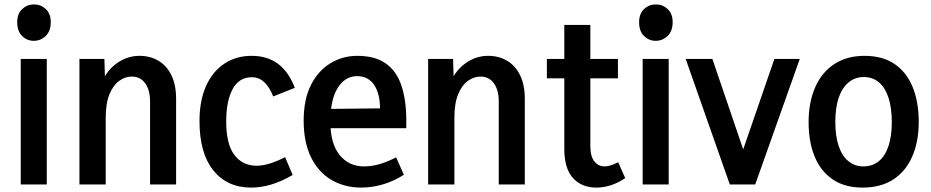

<svg xmlns="http://www.w3.org/2000/svg" viewBox="-20 -836 4219 870"><path d="M74 0V-569H192V0ZM133 -651Q103 -651 80.5 -672.5Q58 -694 58 -735Q58 -774 80.5 -795Q103 -816 134 -816Q165 -816 187.5 -795Q210 -774 210 -735Q210 -695 187 -673Q164 -651 133 -651Z M660 0V-375Q660 -428 638 -458.5Q616 -489 577 -489Q547 -489 520 -469.5Q493 -450 476 -409Q459 -368 459 -302V0H340V-569H453L458 -405H421Q444 -495 496 -539Q548 -583 612 -583Q660 -583 697.5 -561Q735 -539 756.5 -495.5Q778 -452 778 -387V0Z M1118 14Q1009 14 946.5 -64Q884 -142 884 -287Q884 -380 913.5 -446Q943 -512 996.5 -547.5Q1050 -583 1120 -583Q1191 -583 1239.5 -547Q1288 -511 1316 -438L1218 -399Q1203 -438 1179 -462Q1155 -486 1121 -486Q1063 -486 1034 -432Q1005 -378 1005 -285Q1005 -183 1042 -134Q1079 -85 1143 -85Q1169 -85 1201 -94.5Q1233 -104 1272 -124L1306 -43Q1254 -13 1208 0.5Q1162 14 1118 14Z M1617 14Q1541 14 1481.5 -21Q1422 -56 1389 -124Q1356 -192 1356 -289Q1356 -385 1388.5 -450Q1421 -515 1476.5 -549Q1532 -583 1599 -583Q1679 -583 1728 -548.5Q1777 -514 1799 -448Q1821 -382 1821 -292V-255H1422L1424 -342L1702 -345Q1702 -377 1695.5 -403.5Q1689 -430 1676.5 -449.5Q1664 -469 1644.5 -480Q1625 -491 1598 -491Q1544 -491 1510.5 -438Q1477 -385 1477 -285Q1477 -185 1519 -133.5Q1561 -82 1629 -82Q1665 -82 1700.5 -92.5Q1736 -103 1775 -123L1810 -44Q1763 -14 1713.5 0Q1664 14 1617 14Z M2240 0V-375Q2240 -428 2218 -458.5Q2196 -489 2157 -489Q2127 -489 2100 -469.5Q2073 -450 2056 -409Q2039 -368 2039 -302V0H1920V-569H2033L2038 -405H2001Q2024 -495 2076 -539Q2128 -583 2192 -583Q2240 -583 2277.5 -561Q2315 -539 2336.5 -495.5Q2358 -452 2358 -387V0Z M2683 14Q2615 14 2576 -29.5Q2537 -73 2537 -161V-723H2655V-174Q2655 -128 2673 -105Q2691 -82 2720 -82Q2733 -82 2748.5 -87Q2764 -92 2781 -101L2813 -29Q2779 -6 2746 4Q2713 14 2683 14ZM2458 -481V-569H2780V-481Z M2892 0V-569H3010V0ZM2951 -651Q2921 -651 2898.5 -672.5Q2876 -694 2876 -735Q2876 -774 2898.5 -795Q2921 -816 2952 -816Q2983 -816 3005.5 -795Q3028 -774 3028 -735Q3028 -695 3005 -673Q2982 -651 2951 -651Z M3489 -569H3604L3402 0H3287L3087 -569H3208L3365 -108H3330Z M4021 -282Q4021 -347 4006 -393Q3991 -439 3962.5 -463Q3934 -487 3894 -487Q3855 -487 3825.5 -463Q3796 -439 3780.5 -393.5Q3765 -348 3765 -284Q3765 -220 3780 -175Q3795 -130 3824 -106Q3853 -82 3892 -82Q3933 -82 3962 -105.5Q3991 -129 4006 -174.5Q4021 -220 4021 -282ZM4143 -284Q4143 -193 4113 -125.5Q4083 -58 4026.5 -22Q3970 14 3889 14Q3807 14 3752.5 -23.5Q3698 -61 3671 -127.5Q3644 -194 3644 -282Q3644 -373 3674 -441Q3704 -509 3761 -546Q3818 -583 3897 -583Q3979 -583 4033.5 -546Q4088 -509 4115.5 -441.5Q4143 -374 4143 -284Z"/></svg>

Font: Yaldevi ExtraLight SemiBold
Style: Regular
Weight: 600
Version: Version 1.100